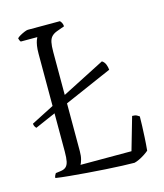

<svg xmlns="http://www.w3.org/2000/svg" viewBox="-107 -785 741 866"><g transform="rotate(-15 264.0 -352.0)"><path d="M27 -267Q23 -271 20 -276.5Q17 -282 17 -289L390 -480Q401 -473 406 -460.5Q411 -448 412 -435ZM414 0Q392 0 357 -1.5Q322 -3 280 -5.5Q238 -8 195 -11.5Q152 -15 114.5 -18.5Q77 -22 51 -26Q51 -33 54 -38.5Q57 -44 59 -47L82 -50Q98 -52 107 -60Q116 -68 119.5 -84.5Q123 -101 123 -130V-587Q123 -609 125.5 -624Q128 -639 131.5 -648.5Q135 -658 137 -661H60Q57 -663 54.5 -670Q52 -677 52 -678Q56 -683 66.5 -689Q77 -695 88 -699.5Q99 -704 104 -704H254Q258 -700 261.5 -694Q265 -688 266 -677L230 -664Q214 -658 205 -648.5Q196 -639 192.5 -622.5Q189 -606 189 -577V-114Q189 -92 184.5 -76Q180 -60 176 -54H414L458 -207Q472 -207 479.5 -203Q487 -199 491 -196Q491 -178 490 -152.5Q489 -127 487.5 -98Q486 -69 483 -38Q475 -31 462 -22.5Q449 -14 436 -8Q423 -2 414 0Z"/></g></svg>

Font: Texturina Medium 12pt Thin
Style: Regular
Weight: 250
Version: Version 1.002